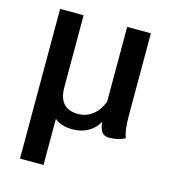

<svg xmlns="http://www.w3.org/2000/svg" viewBox="-114 -642 850 954"><g transform="rotate(15 311.5 -165.0)"><path d="M559 -14Q523 5 477 5Q452 5 440 -10.5Q428 -26 424 -62Q405 -27 370 -7.5Q335 12 292 12Q232 12 198 -17V220H77V-550H198V-180Q198 -69 298 -69Q338 -69 370.5 -93Q403 -117 422 -165V-550H544V-126Q544 -47 559 -14Z"/></g></svg>

Font: Krub SemiBold
Style: Regular
Weight: 600
Version: Version 1.000; ttfautohint (v1.6)